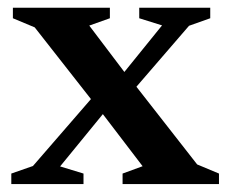

<svg xmlns="http://www.w3.org/2000/svg" viewBox="-20 -464 573 484"><path d="M477 -49.5 532 -26.5V0H289V-26.5L339.5 -45L233 -184.5L222 -198L67.5 -395L12.5 -418V-444.5H257V-418L205 -399.5L301.5 -272L314 -258ZM266 -209 131.5 -44.5 190.5 -26.5V0H8.5V-26.5L63 -45.5L229 -237L265.5 -248L388.5 -400L331 -418V-444.5H510V-418L456.5 -399L302 -220Z"/></svg>

Font: Newsreader 16pt 16pt SemiBold
Style: Regular
Weight: 600
Version: Version 1.003